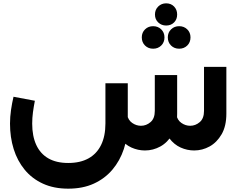

<svg xmlns="http://www.w3.org/2000/svg" viewBox="-20 -902 1433 1151"><path d="M389 229Q303 229 237.5 199Q172 169 128 115.5Q84 62 62 -8.5Q40 -79 40 -161Q40 -201 46 -242.5Q52 -284 61 -322L189 -298Q182 -262 177.5 -228.5Q173 -195 173 -161Q173 -86 197.5 -33Q222 20 270 47.5Q318 75 389 75Q461 75 510.5 47.5Q560 20 586 -33Q612 -86 612 -162V-403H746V-162Q746 -80 722.5 -9Q699 62 653.5 115.5Q608 169 542 199Q476 229 389 229ZM849 0Q807 0 768 -17.5Q729 -35 700 -73Q671 -111 662 -169L742 -215Q748 -182 772.5 -165Q797 -148 825 -148Q857 -148 882.5 -170Q908 -192 908 -237V-452H1042V-221Q1042 -146 1013.5 -97Q985 -48 941.5 -24Q898 0 849 0ZM1144 0Q1102 0 1063 -17.5Q1024 -35 995 -73Q966 -111 957 -169L1037 -215Q1043 -182 1067.5 -165Q1092 -148 1120 -148Q1152 -148 1177.5 -170Q1203 -192 1203 -237V-501H1337V-221Q1337 -146 1308.5 -97Q1280 -48 1236.5 -24Q1193 0 1144 0ZM976 -882Q1005 -882 1023.5 -863Q1042 -844 1042 -815Q1042 -786 1023.5 -767.5Q1005 -749 976 -749Q948 -749 928.5 -767.5Q909 -786 909 -815Q909 -844 928.5 -863Q948 -882 976 -882ZM1054 -745Q1083 -745 1102.5 -726Q1122 -707 1122 -678Q1122 -648 1102.5 -629Q1083 -610 1054 -610Q1025 -610 1005.5 -629Q986 -648 986 -678Q986 -707 1005.5 -726Q1025 -745 1054 -745ZM898 -745Q927 -745 946.5 -726Q966 -707 966 -678Q966 -648 946.5 -629Q927 -610 898 -610Q869 -610 849.5 -629Q830 -648 830 -678Q830 -707 849.5 -726Q869 -745 898 -745Z"/></svg>

Font: Alexandria SemiBold
Style: Regular
Weight: 600
Designer: Mohamed Gaber
Foundry: Kief Type Foundry
Version: Version 5.100